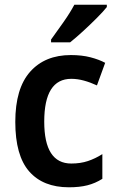

<svg xmlns="http://www.w3.org/2000/svg" viewBox="-20 -786 496 816"><path d="M273 10Q163 10 104 -57.5Q45 -125 45 -268Q45 -410 108 -481Q171 -552 281 -552Q328 -552 364.5 -542.5Q401 -533 427 -519L392 -423Q364 -436 336.5 -443.5Q309 -451 283 -451Q168 -451 168 -269Q168 -91 283 -91Q322 -91 353.5 -101.5Q385 -112 415 -131V-26Q385 -7 351.5 1.5Q318 10 273 10ZM434 -756Q419 -737 391 -709Q363 -681 332.5 -653Q302 -625 278 -606H197V-618Q221 -651 249.5 -691.5Q278 -732 296 -766H434Z"/></svg>

Font: Noto Sans Sinhala UI SemiCondensed SemiBold
Style: Regular
Weight: 600
Width: 4
Designer: Jelle Bosma - Monotype Design Team
Foundry: Monotype Imaging Inc.
Version: Version 2.006; ttfautohint (v1.8.4.7-5d5b)